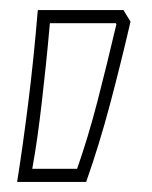

<svg xmlns="http://www.w3.org/2000/svg" viewBox="-20 -193 302 381"><path d="M225 -173 239 -150Q219 -64 198 15Q177 94 151 168H14Q25 99 36 11.5Q47 -76 55 -173ZM79 -147Q75 -102 71 -63.5Q67 -25 63 9.5Q59 44 54.5 76.5Q50 109 44 142H133Q155 79 173 9.5Q191 -60 211 -145L210 -147Z"/></svg>

Font: CMG Sans Outline
Style: Outline
Weight: 700
Designer: Julieta Ulanovsky
Foundry: Julieta Ulanovsky
Version: Version 7.200